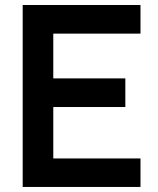

<svg xmlns="http://www.w3.org/2000/svg" viewBox="-20 -740 626 760"><path d="M536.1 0H69.8V-720.2H536.1V-606.9H190.9V-429.7H476.1V-316.4H190.9V-112.8H536.1Z"/></svg>

Font: Vela Sans Bd
Style: Bold
Weight: 700
Designer: Principal design: Mikhail Sharanda - project Manrope.
Design modification: Ravid Balaliev
Foundry: Mikhail Sharanda
Version: Version 1.001